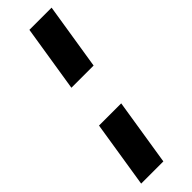

<svg xmlns="http://www.w3.org/2000/svg" viewBox="-295 -715 905 905"><g transform="rotate(-45 157.5 -262.5)"><path d="M103 -372 156 -705H304L251 -372ZM16 180 69 -154H217L164 180Z"/></g></svg>

Font: Nunito Sans 10pt ExtraBold
Style: Italic
Weight: 800
Italic angle: -9°
Designer: Vernon Adams
Foundry: Vernon Adams
Version: Version 3.101;gftools[0.9.27]